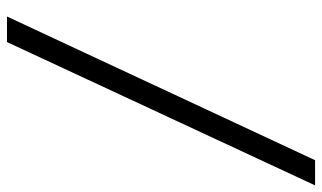

<svg xmlns="http://www.w3.org/2000/svg" viewBox="-278 -530 945 564"><g transform="rotate(-90 195.0 -247.5)"><path d="M-67 205 354 -700H429L7 205Z"/></g></svg>

Font: Red Hat Display
Style: Regular
Weight: 400
Designer: Pentagram / MCKL
Foundry: Pentagram / MCKL
Version: Version 1.003; Red Hat Display